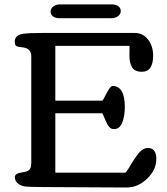

<svg xmlns="http://www.w3.org/2000/svg" viewBox="-20 -832 742 854"><path d="M246.6 -812.5H478Q494.6 -812.5 505.9 -804.7Q517.1 -796.9 517.1 -783Q517.1 -769 504.9 -760Q492.7 -751 475.1 -751H243.7Q227.1 -751 216.1 -758.8Q205.1 -766.6 205.1 -780.5Q205.1 -794.4 217.3 -803.5Q229.5 -812.5 246.6 -812.5ZM637.2 -173.8Q675.3 -173.8 675.3 -125Q675.3 -76.2 634.3 -37.1Q593.3 2 543.5 2L171.9 0Q104.5 0 85.9 -3.4Q47.4 -13.7 45.9 -43.9Q45.9 -61 79.1 -65.4Q94.7 -67.9 100.1 -70.3Q119.1 -78.1 119.1 -105V-581.1Q119.1 -616.2 82.5 -621.1Q75.7 -622.1 69.8 -622.8Q64 -623.5 60.1 -624.3Q56.2 -625 54.7 -626Q53.2 -627 51 -628.7Q48.8 -630.4 47.9 -632.8Q45.9 -639.2 45.9 -649.4Q45.9 -659.7 53.5 -668.7Q61 -677.7 80.1 -681.2Q104.5 -685.5 171.9 -685.5H578.6Q615.7 -685.5 638.4 -656.2Q661.1 -627 661.1 -585Q661.1 -512.7 610.8 -512.7Q579.6 -512.7 567.6 -532.5Q555.7 -552.2 555.7 -584.2Q555.7 -616.2 556.2 -627.9H226.1V-384.3H435.5Q439 -387.7 447.3 -404.3Q469.7 -449.7 480 -449.7Q535.2 -449.7 535.2 -356Q535.2 -315.9 523.7 -286.9Q512.2 -257.8 487.3 -257.8Q474.1 -257.8 465.6 -267.6Q457 -277.3 448 -299.3Q439 -321.3 435.1 -328.1H226.1V-64H538.1Q546.9 -72.8 564 -102.5Q581.1 -132.3 599.1 -153.1Q617.2 -173.8 637.2 -173.8Z"/></svg>

Font: Corben
Style: Regular
Weight: 400
Designer: vernon adams
Foundry: vernon adams
Version: Version 1.101